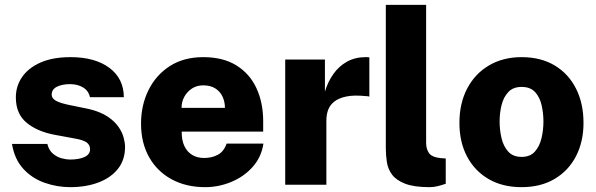

<svg xmlns="http://www.w3.org/2000/svg" viewBox="-20 -763 2460 793"><path d="M270 10Q216 10 164.5 -8Q113 -26 76.5 -65.5Q40 -105 29.5 -168.5H175.5Q182 -142 199 -128Q216 -114 235.5 -109Q255 -104 269 -104Q306 -104 329 -114.5Q352 -125 352 -146.5Q352 -164.5 337.8 -174.8Q323.5 -185 288.5 -191L204.5 -206.5Q133.5 -220 89.8 -256.2Q46 -292.5 45.5 -359Q45 -406.5 71 -444.5Q97 -482.5 147.5 -504.8Q198 -527 271.5 -527Q372 -527 431.5 -483Q491 -439 491.5 -361.5H351.5Q346 -388 323.2 -401.8Q300.5 -415.5 269 -415.5Q237 -415.5 215.2 -404.8Q193.5 -394 193.5 -372.5Q193.5 -356 212.5 -346Q231.5 -336 273 -328L348.5 -312.5Q395 -301 424 -281.8Q453 -262.5 468.8 -240Q484.5 -217.5 490.5 -195.2Q496.5 -173 496.5 -156Q496.5 -102.5 467 -65.5Q437.5 -28.5 386.2 -9.2Q335 10 270 10Z M730.5 -219.5Q730 -184 741.5 -159.8Q753 -135.5 774 -123Q795 -110.5 823 -110.5Q855 -110.5 879.8 -123.8Q904.5 -137 916 -170H1068Q1059.5 -113.5 1023.2 -73.2Q987 -33 935 -11.5Q883 10 827.5 10Q748.5 10 688.8 -22.5Q629 -55 595.8 -114Q562.5 -173 562.5 -252.5Q562.5 -328 593 -390.2Q623.5 -452.5 681 -489.8Q738.5 -527 819.5 -527Q901.5 -527 956.5 -492.8Q1011.5 -458.5 1039.2 -398.8Q1067 -339 1067 -262V-219.5ZM730 -317.5H909Q909 -343 899 -364.2Q889 -385.5 869 -398Q849 -410.5 819.5 -410.5Q792.5 -410.5 772.5 -397.2Q752.5 -384 741 -362.8Q729.5 -341.5 730 -317.5Z M1158 0V-517H1322V-384.5Q1334 -425 1356.8 -457.2Q1379.5 -489.5 1413 -508.2Q1446.5 -527 1490.5 -527Q1496 -527 1500.2 -526.8Q1504.5 -526.5 1505.5 -525.5V-364Q1503 -365 1499.2 -365.5Q1495.5 -366 1491.5 -366Q1442.5 -371 1410.8 -364.5Q1379 -358 1360.8 -343.5Q1342.5 -329 1335.2 -309Q1328 -289 1328 -265.5V0Z M1754 10Q1689.5 10 1652.8 -4.5Q1616 -19 1599 -42.2Q1582 -65.5 1577.8 -94Q1573.5 -122.5 1573.5 -150.5V-743H1740V-172.5Q1740 -149 1751 -131.8Q1762 -114.5 1798.5 -110L1821 -108.5V-4Q1805 1.5 1788 5.8Q1771 10 1754 10Z M2134 10Q2056 10 1998.5 -23.2Q1941 -56.5 1909.2 -116.2Q1877.5 -176 1877.5 -255.5Q1877.5 -336.5 1909.8 -397.8Q1942 -459 2000 -493Q2058 -527 2134.5 -527Q2213.5 -527 2270.8 -492.8Q2328 -458.5 2359 -397.2Q2390 -336 2390 -255.5Q2390 -178 2359.2 -118.2Q2328.5 -58.5 2271 -24.2Q2213.5 10 2134 10ZM2134.5 -115Q2169.5 -115 2189 -136.8Q2208.5 -158.5 2216.5 -192.2Q2224.5 -226 2224.5 -261Q2224.5 -295.5 2217 -328.5Q2209.5 -361.5 2190 -382.8Q2170.5 -404 2134.5 -404Q2099.5 -404 2079.8 -383.2Q2060 -362.5 2051.8 -329.8Q2043.5 -297 2043.5 -261Q2043.5 -227 2051.2 -193.2Q2059 -159.5 2078.8 -137.2Q2098.5 -115 2134.5 -115Z"/></svg>

Font: Public Sans ExtraBold
Style: Regular
Weight: 800
Designer: The Public Sans Project Authors: Dan O. Williams and USWDS (Libre Franklin designed by Pablo Impallari and Rodrigo Fuenz
Version: Version 1.007